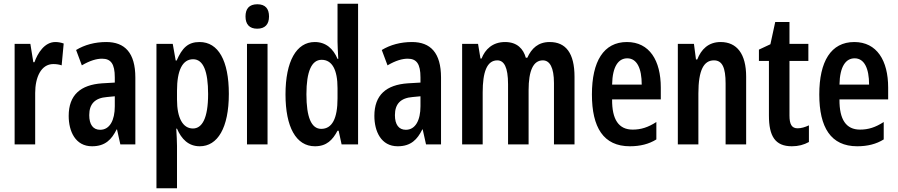

<svg xmlns="http://www.w3.org/2000/svg" viewBox="-20 -780 4851 1037"><path d="M279 -553C220 -553 183 -492 166 -444H160L144 -543H59V0H170V-278C170 -361 201 -434 268 -434C286 -434 302 -431 313 -427L324 -545C307 -551 292 -553 279 -553Z M554 -553C493 -553 437 -538 391 -510L422 -427C466 -453 502 -463 531 -463C579 -463 600 -435 600 -362V-334L532 -330C415 -322 351 -267 351 -154C351 -71 387 10 477 10C549 10 583 -27 610 -81H612L630 0H711V-361C711 -495 654 -553 554 -553ZM558 -256 600 -260V-206C600 -131 573 -79 521 -79C483 -79 462 -107 462 -158C462 -219 493 -251 558 -256Z M1058 -553C995 -553 964 -521 934 -453H929L913 -543H825V237H936V8C936 -17 934 -49 932 -85H936C960 -29 998 10 1059 10C1155 10 1216 -89 1216 -273C1216 -453 1159 -553 1058 -553ZM1023 -460C1078 -460 1104 -395 1104 -272C1104 -140 1071 -86 1022 -86C968 -86 936 -142 936 -242V-290C936 -399 965 -460 1023 -460Z M1370 -757C1325 -757 1306 -732 1306 -691C1306 -649 1327 -625 1369 -625C1411 -625 1433 -648 1433 -691C1433 -732 1414 -757 1370 -757ZM1425 -543H1314V0H1425Z M1681 10C1745 10 1777 -25 1803 -74H1809L1825 0H1914V-760H1803V-554C1803 -533 1805 -503 1807 -462H1803C1780 -517 1740 -553 1680 -553C1581 -553 1522 -449 1522 -270C1522 -94 1579 10 1681 10ZM1715 -84C1661 -84 1635 -148 1635 -271C1635 -394 1663 -457 1717 -457C1774 -457 1803 -403 1803 -304V-249C1803 -140 1774 -84 1715 -84Z M2205 -553C2144 -553 2088 -538 2042 -510L2073 -427C2117 -453 2153 -463 2182 -463C2230 -463 2251 -435 2251 -362V-334L2183 -330C2066 -322 2002 -267 2002 -154C2002 -71 2038 10 2128 10C2200 10 2234 -27 2261 -81H2263L2281 0H2362V-361C2362 -495 2305 -553 2205 -553ZM2209 -256 2251 -260V-206C2251 -131 2224 -79 2172 -79C2134 -79 2113 -107 2113 -158C2113 -219 2144 -251 2209 -256Z M2949 -553C2887 -553 2851 -519 2828 -468H2820C2807 -515 2774 -553 2708 -553C2640 -553 2600 -513 2581 -464H2575L2562 -543H2476V0H2587V-281C2587 -389 2609 -454 2666 -454C2702 -454 2724 -418 2724 -325V0H2835V-293C2835 -398 2860 -454 2912 -454C2949 -454 2972 -416 2972 -331V0H3083V-365C3083 -493 3036 -553 2949 -553Z M3366 -553C3240 -553 3177 -448 3177 -270C3177 -92 3239 10 3382 10C3438 10 3485 -2 3525 -27V-121C3480 -92 3442 -80 3397 -80C3322 -80 3285 -134 3286 -243H3549V-307C3549 -453 3488 -553 3366 -553ZM3368 -465C3420 -465 3446 -411 3446 -323H3286C3288 -423 3321 -465 3368 -465Z M3872 -553C3806 -553 3767 -513 3746 -459H3739L3728 -543H3641V0H3752V-275C3752 -403 3782 -454 3836 -454C3881 -454 3899 -415 3899 -329V0H4010V-366C4010 -489 3960 -553 3872 -553Z M4288 -87C4256 -87 4244 -109 4244 -156V-451H4346V-543H4244V-661H4167L4141 -541L4079 -512V-451H4133V-156C4133 -45 4166 10 4257 10C4292 10 4322 2 4349 -13V-103C4328 -93 4307 -87 4288 -87Z M4594 -553C4468 -553 4405 -448 4405 -270C4405 -92 4467 10 4610 10C4666 10 4713 -2 4753 -27V-121C4708 -92 4670 -80 4625 -80C4550 -80 4513 -134 4514 -243H4777V-307C4777 -453 4716 -553 4594 -553ZM4596 -465C4648 -465 4674 -411 4674 -323H4514C4516 -423 4549 -465 4596 -465Z"/></svg>

Font: Noto Sans Hebrew ExtraCondensed SemiBold
Style: Regular
Weight: 600
Width: 2
Designer: Ben Nathan
Foundry: Google LLC
Version: Version 3.001